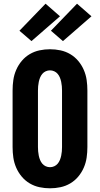

<svg xmlns="http://www.w3.org/2000/svg" viewBox="-20 -1009 540 1037"><path d="M250 8Q221 8 193 2Q165 -4 140.5 -18.5Q116 -33 97.5 -55Q79 -77 67.5 -103.5Q56 -130 52 -158Q48 -186 48 -215V-520Q48 -549 52 -577Q56 -605 67.5 -631.5Q79 -658 97.5 -680Q116 -702 140.5 -716.5Q165 -731 193 -737Q221 -743 250 -743Q279 -743 307 -737Q335 -731 359.5 -716.5Q384 -702 402.5 -680Q421 -658 432.5 -631.5Q444 -605 448 -577Q452 -549 452 -520V-215Q452 -186 448 -158Q444 -130 432.5 -103.5Q421 -77 402.5 -55Q384 -33 359.5 -18.5Q335 -4 307 2Q279 8 250 8ZM250 -106Q262 -106 273 -111Q284 -116 291.5 -125Q299 -134 303.5 -145Q308 -156 310.5 -168Q313 -180 314 -191.5Q315 -203 315 -215V-520Q315 -532 314 -543.5Q313 -555 310.5 -567Q308 -579 303.5 -590Q299 -601 291.5 -610Q284 -619 273 -624Q262 -629 250 -629Q238 -629 227 -624Q216 -619 208.5 -610Q201 -601 196.5 -590Q192 -579 189.5 -567Q187 -555 186 -543.5Q185 -532 185 -520V-215Q185 -203 186 -191.5Q187 -180 189.5 -168Q192 -156 196.5 -145Q201 -134 208.5 -125Q216 -116 227 -111Q238 -106 250 -106ZM320 -787 255 -843 396 -989 474 -921ZM150 -787 85 -843 226 -989 304 -921Z"/></svg>

Font: Iosevka Heavy
Style: Regular
Weight: 900
Monospace: yes
Designer: Belleve Invis
Foundry: Belleve Invis
Version: Version 32.5.0; ttfautohint (v1.8.4)